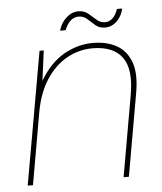

<svg xmlns="http://www.w3.org/2000/svg" viewBox="-49 -683 613 726"><g transform="rotate(-5 258.0 -320.0)"><path d="M27 0 116 -504H132L117 -390Q156 -456 209 -486Q262 -516 319 -516Q371 -516 408.5 -495.5Q446 -475 462.5 -430.5Q479 -386 466 -313L411 0H391L445 -308Q462 -405 428 -450.5Q394 -496 316 -496Q264 -496 218.5 -470.5Q173 -445 140.5 -395.5Q108 -346 95 -274L47 0ZM200 -573Q208 -602 229 -621Q250 -640 275 -640Q297 -640 312 -627.5Q327 -615 341 -602.5Q355 -590 372 -590Q389 -590 401.5 -602Q414 -614 421 -636H441Q436 -609 416.5 -589.5Q397 -570 371 -570Q349 -570 334.5 -582.5Q320 -595 306.5 -607.5Q293 -620 274 -620Q257 -620 243.5 -608Q230 -596 221 -573Z"/></g></svg>

Font: DM Sans Thin
Style: Italic
Weight: 250
Italic angle: -10°
Designer: Colophon Foundry, Jonny Pinhorn
Foundry: Colophon Foundry
Version: Version 4.004;gftools[0.9.30]